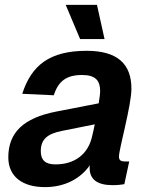

<svg xmlns="http://www.w3.org/2000/svg" viewBox="-20 -754 608 786"><path d="M308 -594H408L377 -734H249ZM347 -66C347 -20 378 4 441 4C459 4 480 2 489 0L509 -93H491C475 -93 467 -98 467 -113C467 -144 518 -322 518 -391C518 -492 461 -546 335 -546C183 -546 109 -487 71 -370L200 -364C219 -422 252 -447 316 -447C371 -447 390 -424 390 -381C390 -369 387 -351 384 -331L209 -297C77 -271 14 -212 14 -110C14 -31 72 12 164 12C247 12 311 -24 348 -78C347 -74 347 -70 347 -66ZM147 -135C147 -183 173 -206 233 -218L368 -245C364 -227 361 -211 358 -200C342 -121 284 -81 207 -81C165 -81 147 -99 147 -135Z"/></svg>

Font: Geist SemiBold
Style: Italic
Weight: 600
Italic angle: -12°
Designer: Basement.studio, Andrés Briganti, Mateo Zaragoza
Foundry: Basement.studio, Vercel, Andrés Briganti, Guido Ferreyra, Mateo Zaragoza
Version: Version 1.500